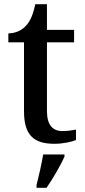

<svg xmlns="http://www.w3.org/2000/svg" viewBox="-20 -679 407 920"><path d="M241 10C283 10 326 0 344 -8V-58C323 -54 303 -51 279 -51C232 -51 205 -81 205 -146V-476H335V-536H205V-659H149C139 -610 125 -577 103 -554C82 -531 49 -519 20 -519V-476H95V-146C95 -30 143 10 241 10ZM155 221H203C232 179 271 113 289 71V61H187C179 108 166 165 155 208Z"/></svg>

Font: Noto Serif Thai Medium
Style: Regular
Weight: 500
Designer: Monotype Design Team
Foundry: Monotype Imaging Inc.
Version: Version 1.901;PS 001.901;hotconv 1.0.88;makeotf.lib2.5.64775